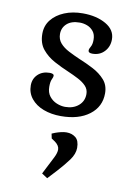

<svg xmlns="http://www.w3.org/2000/svg" viewBox="-93 -569 666 958"><g transform="rotate(10 240.5 -89.5)"><path d="M228 14Q179 14 139.5 -1Q100 -16 77 -44.5Q54 -73 54 -111Q54 -145 77 -167Q100 -189 137 -189Q145 -189 151.5 -186.5Q158 -184 158 -177Q158 -171 152 -158.5Q146 -146 146 -121Q146 -91 161 -72Q176 -53 198 -44Q220 -35 241 -35Q282 -35 308.5 -57.5Q335 -80 335 -116Q335 -140 319.5 -156.5Q304 -173 279 -186Q254 -199 226 -211Q190 -226 153 -246Q116 -266 91 -296.5Q66 -327 66 -375Q66 -416 90 -446Q114 -476 155 -493Q196 -510 248 -510Q318 -510 365.5 -482.5Q413 -455 413 -407Q413 -370 389.5 -345Q366 -320 329 -320Q308 -320 308 -333Q308 -341 315.5 -353.5Q323 -366 323 -389Q323 -416 310 -432Q297 -448 278.5 -455Q260 -462 241 -462Q199 -462 176 -441.5Q153 -421 153 -389Q153 -362 169.5 -343Q186 -324 213 -310Q240 -296 270 -283Q307 -268 342.5 -249.5Q378 -231 402 -204Q426 -177 426 -136Q426 -68 372 -27Q318 14 228 14ZM215 331 186 312 232 222Q244 198 244 181Q244 161 221 144L203 132L198 108L215 101Q229 96 243.5 92.5Q258 89 271 89Q298 89 317 104Q336 119 336 156Q336 187 312.5 219Q289 251 254 289Z"/></g></svg>

Font: Gabriela
Style: Regular
Weight: 400
Designer: Eduardo Rodriguez Tunni
Foundry: Eduardo Rodriguez Tunni
Version: Version 2.001;gftools[0.9.26]